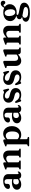

<svg xmlns="http://www.w3.org/2000/svg" viewBox="2211 -2805 846 5308"><g transform="rotate(-90 2634.0 -151.0)"><path d="M43.5 -105Q43.5 -167.5 99.5 -206Q155.5 -244.5 256 -244.5Q278.5 -244.5 298.5 -241.8Q318.5 -239 335 -234V-374.5Q335 -410 317 -429.2Q299 -448.5 266.5 -448.5Q237 -448.5 221 -435.8Q205 -423 205 -405V-361Q205 -330.5 184.8 -314.2Q164.5 -298 128 -298Q96.5 -298 80.5 -312.8Q64.5 -327.5 64.5 -353.5Q64.5 -385 90.5 -415.2Q116.5 -445.5 167.2 -465.5Q218 -485.5 292.5 -485.5Q384.5 -485.5 429.5 -448.2Q474.5 -411 474.5 -347.5V-87.5Q474.5 -59.5 496.5 -59.5Q508 -59.5 513.2 -64.8Q518.5 -70 522.5 -75Q525.5 -78.5 528.5 -81Q531.5 -83.5 536 -83.5Q548 -83.5 548 -66.5Q548 -49.5 536.2 -31.2Q524.5 -13 501 -0.2Q477.5 12.5 443 12.5Q403.5 12.5 377.8 -3.5Q352 -19.5 346 -48Q317 -19 276.2 -3.2Q235.5 12.5 191 12.5Q125 12.5 84.2 -20Q43.5 -52.5 43.5 -105ZM187.5 -128.5Q187.5 -91 207.5 -71.2Q227.5 -51.5 259 -51.5Q301 -51.5 335 -79.5V-197.5Q321 -202.5 306.5 -205.5Q292 -208.5 276 -208.5Q234.5 -208.5 211 -187.2Q187.5 -166 187.5 -128.5Z M800.5 -451V-398Q856.5 -446.5 899.8 -466.2Q943 -486 981.5 -486Q1046.5 -486 1086 -444.8Q1125.5 -403.5 1125.5 -334V-83Q1125.5 -66 1130.2 -58.5Q1135 -51 1144.5 -48L1162 -43Q1181 -36 1181 -21Q1181 0 1153 0H960Q931.5 0 931.5 -22.5Q931.5 -36 947 -43L966 -48Q975.5 -51.5 980 -59Q984.5 -66.5 984.5 -83V-313.5Q984.5 -357.5 963 -379.2Q941.5 -401 905.5 -401Q883 -401 857.5 -390.2Q832 -379.5 805.5 -357L800.5 -353V-81.5Q800.5 -65.5 805 -58.5Q809.5 -51.5 818.5 -48L836.5 -43Q852.5 -36.5 852.5 -22.5Q852.5 0 824 0H631.5Q603.5 0 603.5 -21Q603.5 -36 622 -43L641.5 -48Q651 -51 655.2 -58.2Q659.5 -65.5 659.5 -81.5V-366Q659.5 -389 643 -392L616.5 -394Q599.5 -397.5 599.5 -412.5Q599.5 -421 604.5 -426Q609.5 -431 623 -436L714.5 -470Q734 -477 745.8 -480.2Q757.5 -483.5 768 -483.5Q800.5 -483.5 800.5 -451Z M1433.5 -451V-412.5Q1468 -448 1508.2 -467Q1548.5 -486 1595 -486Q1654 -486 1700.8 -455.8Q1747.5 -425.5 1774.2 -372.2Q1801 -319 1801 -249.5Q1801 -169.5 1769 -110.8Q1737 -52 1682.5 -19.8Q1628 12.5 1560.5 12.5Q1491 12.5 1439.5 -25.5V151.5Q1439.5 167.5 1444 174.8Q1448.5 182 1457.5 184.5L1484 190Q1503 196.5 1503 212Q1503 233 1475 233H1270.5Q1242.5 233 1242.5 212Q1242.5 197 1261 190L1280.5 185Q1290 182 1294.2 174.8Q1298.5 167.5 1298.5 151.5V-366Q1298.5 -389 1282 -392L1255.5 -394Q1238.5 -397.5 1238.5 -412.5Q1238.5 -421 1243.2 -425.8Q1248 -430.5 1262 -436L1347.5 -470Q1366.5 -477.5 1378.2 -480.5Q1390 -483.5 1399.5 -483.5Q1433.5 -483.5 1433.5 -451ZM1537.5 -414Q1483 -414 1439.5 -365.5V-90Q1481 -45.5 1535 -45.5Q1586 -45.5 1620 -91.2Q1654 -137 1654 -234.5Q1654 -325.5 1621 -369.8Q1588 -414 1537.5 -414Z M1880 -105Q1880 -167.5 1936 -206Q1992 -244.5 2092.5 -244.5Q2115 -244.5 2135 -241.8Q2155 -239 2171.5 -234V-374.5Q2171.5 -410 2153.5 -429.2Q2135.5 -448.5 2103 -448.5Q2073.5 -448.5 2057.5 -435.8Q2041.5 -423 2041.5 -405V-361Q2041.5 -330.5 2021.2 -314.2Q2001 -298 1964.5 -298Q1933 -298 1917 -312.8Q1901 -327.5 1901 -353.5Q1901 -385 1927 -415.2Q1953 -445.5 2003.8 -465.5Q2054.5 -485.5 2129 -485.5Q2221 -485.5 2266 -448.2Q2311 -411 2311 -347.5V-87.5Q2311 -59.5 2333 -59.5Q2344.5 -59.5 2349.8 -64.8Q2355 -70 2359 -75Q2362 -78.5 2365 -81Q2368 -83.5 2372.5 -83.5Q2384.5 -83.5 2384.5 -66.5Q2384.5 -49.5 2372.8 -31.2Q2361 -13 2337.5 -0.2Q2314 12.5 2279.5 12.5Q2240 12.5 2214.2 -3.5Q2188.5 -19.5 2182.5 -48Q2153.5 -19 2112.8 -3.2Q2072 12.5 2027.5 12.5Q1961.5 12.5 1920.8 -20Q1880 -52.5 1880 -105ZM2024 -128.5Q2024 -91 2044 -71.2Q2064 -51.5 2095.5 -51.5Q2137.5 -51.5 2171.5 -79.5V-197.5Q2157.5 -202.5 2143 -205.5Q2128.5 -208.5 2112.5 -208.5Q2071 -208.5 2047.5 -187.2Q2024 -166 2024 -128.5Z M2636.5 -440Q2601.5 -440 2582.5 -422.8Q2563.5 -405.5 2563.5 -379Q2563.5 -355 2581.2 -337Q2599 -319 2658.5 -305Q2736 -289.5 2778.2 -265.5Q2820.5 -241.5 2837 -210Q2853.5 -178.5 2853.5 -140Q2853.5 -70.5 2804.2 -29Q2755 12.5 2661 12.5Q2627.5 12.5 2606.5 6.8Q2585.5 1 2572 -4.5Q2558.5 -10 2548 -10Q2537 -10 2530.5 -4.5Q2524 1 2518 6.8Q2512 12.5 2502 12.5Q2487 12.5 2479.5 -11L2446.5 -110.5Q2435 -147 2457 -155.5Q2478 -163.5 2493.5 -139.5Q2527 -81.5 2567.5 -57.8Q2608 -34 2653 -34Q2695.5 -34 2717 -51.5Q2738.5 -69 2738.5 -98Q2738.5 -124 2716.5 -142.8Q2694.5 -161.5 2625 -177.5Q2527.5 -198.5 2488.8 -238Q2450 -277.5 2450 -341Q2450 -405.5 2499.2 -445.8Q2548.5 -486 2628 -486Q2662 -486 2682.5 -480Q2703 -474 2716.2 -468Q2729.5 -462 2741 -462Q2753 -462 2760 -468Q2767 -474 2773.5 -480Q2780 -486 2789.5 -486Q2805.5 -486 2810 -462L2834.5 -367Q2838.5 -348.5 2836.5 -337.8Q2834.5 -327 2823 -322.5Q2803.5 -315 2785.5 -343.5Q2754.5 -396 2715.5 -418Q2676.5 -440 2636.5 -440Z M3127.5 -440Q3092.5 -440 3073.5 -422.8Q3054.5 -405.5 3054.5 -379Q3054.5 -355 3072.2 -337Q3090 -319 3149.5 -305Q3227 -289.5 3269.2 -265.5Q3311.5 -241.5 3328 -210Q3344.5 -178.5 3344.5 -140Q3344.5 -70.5 3295.2 -29Q3246 12.5 3152 12.5Q3118.5 12.5 3097.5 6.8Q3076.5 1 3063 -4.5Q3049.5 -10 3039 -10Q3028 -10 3021.5 -4.5Q3015 1 3009 6.8Q3003 12.5 2993 12.5Q2978 12.5 2970.5 -11L2937.5 -110.5Q2926 -147 2948 -155.5Q2969 -163.5 2984.5 -139.5Q3018 -81.5 3058.5 -57.8Q3099 -34 3144 -34Q3186.5 -34 3208 -51.5Q3229.5 -69 3229.5 -98Q3229.5 -124 3207.5 -142.8Q3185.5 -161.5 3116 -177.5Q3018.5 -198.5 2979.8 -238Q2941 -277.5 2941 -341Q2941 -405.5 2990.2 -445.8Q3039.5 -486 3119 -486Q3153 -486 3173.5 -480Q3194 -474 3207.2 -468Q3220.5 -462 3232 -462Q3244 -462 3251 -468Q3258 -474 3264.5 -480Q3271 -486 3280.5 -486Q3296.5 -486 3301 -462L3325.5 -367Q3329.5 -348.5 3327.5 -337.8Q3325.5 -327 3314 -322.5Q3294.5 -315 3276.5 -343.5Q3245.5 -396 3206.5 -418Q3167.5 -440 3127.5 -440Z M3465 -139.5V-366Q3465 -388.5 3448.5 -391.5L3422 -393.5Q3405 -397.5 3405 -412Q3405 -420.5 3410 -425.8Q3415 -431 3428.5 -436L3520 -470Q3540 -477.5 3551.8 -480.5Q3563.5 -483.5 3572.5 -483.5Q3606 -483.5 3606 -451V-160.5Q3606 -116.5 3627.2 -94.5Q3648.5 -72.5 3684 -72.5Q3731 -72.5 3781 -115.5V-366Q3781 -388.5 3764.5 -391.5L3738.5 -393.5Q3721 -397.5 3721 -412Q3721 -420.5 3726 -425.8Q3731 -431 3744.5 -436L3836.5 -470Q3855.5 -477 3867.5 -480.2Q3879.5 -483.5 3890 -483.5Q3922.5 -483.5 3922.5 -451V-81.5Q3922.5 -65.5 3926.8 -58.2Q3931 -51 3940.5 -48L3959 -43Q3978 -36.5 3978 -21Q3978 0 3950 0H3850.5Q3823 0 3804.2 -20.5Q3785.5 -41 3785.5 -73.5V-74Q3730.5 -26.5 3688.2 -7Q3646 12.5 3608 12.5Q3543.5 12.5 3504.2 -29Q3465 -70.5 3465 -139.5Z M4250.5 -451V-398Q4306.5 -446.5 4349.8 -466.2Q4393 -486 4431.5 -486Q4496.5 -486 4536 -444.8Q4575.5 -403.5 4575.5 -334V-83Q4575.5 -66 4580.2 -58.5Q4585 -51 4594.5 -48L4612 -43Q4631 -36 4631 -21Q4631 0 4603 0H4410Q4381.5 0 4381.5 -22.5Q4381.5 -36 4397 -43L4416 -48Q4425.5 -51.5 4430 -59Q4434.5 -66.5 4434.5 -83V-313.5Q4434.5 -357.5 4413 -379.2Q4391.5 -401 4355.5 -401Q4333 -401 4307.5 -390.2Q4282 -379.5 4255.5 -357L4250.5 -353V-81.5Q4250.5 -65.5 4255 -58.5Q4259.5 -51.5 4268.5 -48L4286.5 -43Q4302.5 -36.5 4302.5 -22.5Q4302.5 0 4274 0H4081.5Q4053.5 0 4053.5 -21Q4053.5 -36 4072 -43L4091.5 -48Q4101 -51 4105.2 -58.2Q4109.5 -65.5 4109.5 -81.5V-366Q4109.5 -389 4093 -392L4066.5 -394Q4049.5 -397.5 4049.5 -412.5Q4049.5 -421 4054.5 -426Q4059.5 -431 4073 -436L4164.5 -470Q4184 -477 4195.8 -480.2Q4207.5 -483.5 4218 -483.5Q4250.5 -483.5 4250.5 -451Z M5022 -37Q5127.5 -22.5 5170.8 8.5Q5214 39.5 5214 95.5Q5214 164 5141 208Q5068 252 4931 252Q4804 252 4745.8 221.5Q4687.5 191 4687.5 142.5Q4687.5 102 4718.8 75Q4750 48 4824.5 36Q4784.5 22 4770.5 3.5Q4756.5 -15 4756.5 -40.5Q4756.5 -66.5 4778 -89Q4799.5 -111.5 4855.5 -122.5Q4784 -140.5 4744 -186Q4704 -231.5 4704 -292Q4704 -349 4733.8 -392.2Q4763.5 -435.5 4817.5 -460Q4871.5 -484.5 4945 -484.5Q4982.5 -484.5 5014.5 -477.2Q5046.5 -470 5072 -457Q5096 -503.5 5126 -528.8Q5156 -554 5194 -554Q5225 -554 5246.2 -535.8Q5267.5 -517.5 5267.5 -487Q5267.5 -460 5254.5 -443.8Q5241.5 -427.5 5218 -427.5Q5195 -427.5 5184 -439.8Q5173 -452 5164.8 -464.2Q5156.5 -476.5 5142.5 -476.5Q5130 -476.5 5120.5 -467Q5111 -457.5 5100.5 -439.5Q5172.5 -387.5 5172.5 -301.5Q5172.5 -246 5142.8 -203.5Q5113 -161 5061 -136.8Q5009 -112.5 4942 -112.5Q4916.5 -112.5 4893.5 -115.5Q4876 -104.5 4876 -90Q4876 -79 4887.8 -71Q4899.5 -63 4931 -55.2Q4962.5 -47.5 5022 -37ZM4926 -445Q4885 -444 4863 -409Q4841 -374 4843.5 -318Q4846.5 -240.5 4875.8 -196Q4905 -151.5 4950 -152.5Q4991 -153 5012.8 -187.8Q5034.5 -222.5 5032 -282.5Q5029.5 -356 5001.2 -400.8Q4973 -445.5 4926 -445ZM4795.5 110Q4795.5 152.5 4831 178.5Q4866.5 204.5 4954.5 204.5Q5028.5 204.5 5061.5 186.2Q5094.5 168 5094.5 135Q5094.5 108 5063 91.8Q5031.5 75.5 4944.5 62.5Q4892.5 54.5 4858 46Q4827.5 54 4811.5 71.5Q4795.5 89 4795.5 110Z"/></g></svg>

Font: Fraunces 9pt S000 SemiBold
Style: Regular
Weight: 600
Version: Version 1.000; ttfautohint (v1.8.3)